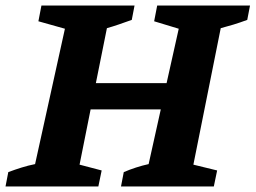

<svg xmlns="http://www.w3.org/2000/svg" viewBox="-48 -675 925 695"><path d="M-28 0 -18 -52Q6 -61 30 -68.5Q54 -76 79 -81L187 -571L91 -598L102 -655H439L429 -603Q404 -594 382 -586.5Q360 -579 339 -573L299 -374H555L599 -571L510 -598L521 -655H857L847 -603Q820 -593 797 -586Q774 -579 751 -573L652 -79L738 -58L726 0H390L400 -52Q421 -61 444 -68.5Q467 -76 490 -81L534 -279H280L240 -79L320 -58L308 0Z"/></svg>

Font: Piazzolla
Style: Bold Italic
Weight: 700
Italic angle: -11.3°
Designer: Juan Pablo del Peral
Foundry: Huerta Tipografica
Version: Version 1.330